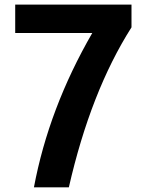

<svg xmlns="http://www.w3.org/2000/svg" viewBox="-20 -806 636 832"><path d="M45.9 -663.1V-786.1H549.8V-687.5Q373 -409.2 278.3 5.9H127Q191.4 -336.9 379.9 -663.1Z"/></svg>

Font: Gothic A1 ExtraBold
Style: Regular
Weight: 800
Designer: HanYang I&C Co.,Ltd.
Foundry: HanYang I&C Co.,Ltd.
Version: Version 2.50